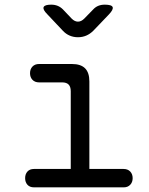

<svg xmlns="http://www.w3.org/2000/svg" viewBox="-20 -805 640 825"><path d="M511 -79Q529 -79 539.5 -68Q550 -57 550 -39.5Q550 -22 539.5 -11Q529 0 512 0H126Q108 0 98 -11Q88 -22 88 -39.5Q88 -57 98 -68Q108 -79 126 -79H284V-413Q284 -432 275 -441.5Q266 -451 247 -451H148Q130 -451 119.5 -462Q109 -473 109 -490.5Q109 -508 119.5 -519Q130 -530 148 -530H289Q327 -530 345.5 -511.5Q364 -493 364 -455V-79ZM200 -785Q215 -785 227.5 -780Q240 -775 250 -765L288 -725Q301 -712 315 -712Q329 -712 342 -725L380 -764Q390 -775 402.5 -780Q415 -785 430 -785Q460 -785 464 -774.5Q468 -764 448 -743L381 -673Q367 -659 350.5 -652Q334 -645 315 -645Q296 -645 279.5 -652Q263 -659 250 -673L183 -744Q163 -764 167.5 -774.5Q172 -785 200 -785Z"/></svg>

Font: Maple Mono NL Light
Style: Regular
Weight: 300
Monospace: yes
Designer: subframe7536
Version: Version 7.000